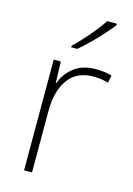

<svg xmlns="http://www.w3.org/2000/svg" viewBox="-117 -827 617 888"><g transform="rotate(15 191.5 -383.0)"><path d="M290 -538Q312 -538 331 -535.5Q350 -533 367 -528L360 -492Q342 -497 325.5 -499.5Q309 -502 288 -502Q209 -502 168.5 -446Q128 -390 128 -295V0H90V-530H124L127 -429H130Q146 -475 186.5 -506.5Q227 -538 290 -538ZM329 -758Q312 -737 287.5 -709.5Q263 -682 235 -654.5Q207 -627 182 -606H153V-613Q174 -633 199 -660.5Q224 -688 246.5 -716Q269 -744 283 -766H329Z"/></g></svg>

Font: Noto Sans Kannada ExtraLight
Style: Regular
Weight: 200
Designer: Jelle Bosma - Monotype Design Team
Foundry: Monotype Imaging Inc.
Version: Version 2.005; ttfautohint (v1.8.4.7-5d5b)